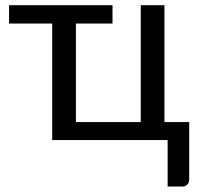

<svg xmlns="http://www.w3.org/2000/svg" viewBox="-20 -526 750 721"><path d="M690.5 -67.5V147Q690.5 160 683.2 167.2Q676 174.5 664.5 174.5H609.5V0H176V-437.5H14V-506.5H402.5V-437.5H265V-67.5H508.5V-506.5H597.5V-67.5Z"/></svg>

Font: Lato
Style: Regular
Weight: 400
Designer: Lukasz Dziedzic with Adam Twardoch and Botio Nikoltchev
Foundry: tyPoland Lukasz Dziedzic
Version: Version 2.010; 2014-09-01; http://www.latofonts.com/; ttfaut